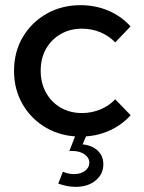

<svg xmlns="http://www.w3.org/2000/svg" viewBox="-20 -518 558 742"><path d="M484.9 -72.8Q449.2 -33.2 399.4 -11.7Q349.6 9.8 291.5 9.8Q218.3 9.8 159.9 -23.4Q101.6 -56.6 67.9 -114.3Q34.2 -171.9 34.2 -244.1Q34.2 -316.9 67.9 -374.3Q101.6 -431.6 159.9 -464.8Q218.3 -498 291.5 -498Q349.1 -498 398.9 -476.8Q448.7 -455.6 484.4 -416L425.3 -354Q401.4 -379.4 367.9 -393.3Q334.5 -407.2 296.9 -407.2Q250.5 -407.2 214.4 -386.2Q178.2 -365.2 157.7 -328.9Q137.2 -292.5 137.2 -244.6Q137.2 -197.3 157.7 -160.2Q178.2 -123 214.4 -102.1Q250.5 -81.1 296.9 -81.1Q334.5 -81.1 368.2 -95.2Q401.9 -109.4 425.3 -134.3ZM205.1 191.4 223.1 145.5Q244.1 154.8 266.1 154.8Q291.5 154.8 308.3 142.3Q325.2 129.9 325.2 111.3Q325.2 91.3 306.6 78.4Q288.1 65.4 258.8 65.4Q256.3 65.4 253.4 65.4Q250.5 65.4 248 65.9L274.9 -3.4H317.9L299.3 40Q335.4 43.5 357.4 64Q379.4 84.5 379.4 117.2Q379.4 154.8 349.6 179.4Q319.8 204.1 272.5 204.1Q239.3 204.1 205.1 191.4Z"/></svg>

Font: Kumbh Sans Medium
Style: Regular
Weight: 500
Version: Version 1.005